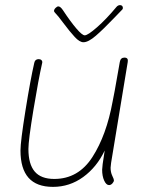

<svg xmlns="http://www.w3.org/2000/svg" viewBox="-20 -732 572 750"><path d="M414 -96Q412 -82 412 -77Q412 -59 418.5 -45.5Q425 -32 425 -28Q425 -22 419 -15.5Q413 -9 406 -9Q395 -9 387 -26.5Q379 -44 379 -69Q379 -75 381 -91L389 -144Q358 -79 305 -40.5Q252 -2 187 -2Q123 -2 91.5 -37.5Q60 -73 60 -144Q60 -179 79.5 -300.5Q99 -422 114 -487Q117 -501 131 -501Q138 -501 142 -497Q146 -493 145 -487Q130 -421 110.5 -302.5Q91 -184 91 -150Q91 -91 115.5 -62Q140 -33 192 -33Q286 -33 341 -118.5Q396 -204 420 -336L428 -377L448 -490Q451 -507 466 -507Q482 -507 479 -490ZM460 -701Q460 -697 457.5 -694.5Q455 -692 454 -691L427 -663Q384 -618 354.5 -592.5Q325 -567 306 -567Q291 -567 272 -587.5Q253 -608 226 -644Q207 -670 196 -681Q191 -686 191 -689Q191 -695 197 -701Q203 -707 208 -707Q216 -707 226 -692Q255 -648 278 -621Q301 -594 311 -594Q323 -594 359 -625.5Q395 -657 435 -705Q441 -712 449 -712Q454 -712 457 -709Q460 -706 460 -701Z"/></svg>

Font: Mali ExtraLight
Style: Italic
Weight: 275
Italic angle: -10°
Version: Version 1.000; ttfautohint (v1.6)